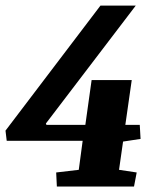

<svg xmlns="http://www.w3.org/2000/svg" viewBox="-23 -681 581 701"><path d="M466.3 0H184.6L182.1 -51.3L264.6 -61L278.8 -167H1.5L-2.9 -204.1L343.8 -660.6H472.7L144.5 -230L146.5 -225.1H288.6L311.5 -388.7H458L434.6 -225.1H487.3L490.2 -173.8L426.3 -164.1L411.6 -61L476.1 -51.3Z"/></svg>

Font: Noticia Text
Style: Bold Italic
Weight: 700
Italic angle: -8°
Designer: JM Sole
Foundry: JM Sole
Version: Version 1.003